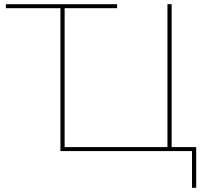

<svg xmlns="http://www.w3.org/2000/svg" viewBox="-20 -720 992 915"><path d="M915 -19H798V-700H778V-19H288V-681H538V-700H8V-681H268V0H895V175H915Z"/></svg>

Font: Montserrat-Alt1 Thin
Style: Regular
Weight: 100
Designer: Differentunic
Foundry: Differentunic
Version: Version 7.222